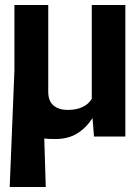

<svg xmlns="http://www.w3.org/2000/svg" viewBox="-20 -555 563 772"><path d="M484 -6H358L352 -80Q324 -38 288 -17Q252 4 203 4Q173 4 158 2L164 197H19L38 -272V-535H174V-186Q174 -149 195 -131Q216 -113 252 -113Q288 -113 312.5 -125Q337 -137 349 -158V-535H484Z"/></svg>

Font: Freesentation 9 Black
Style: Regular
Weight: 900
Designer: glyphs from Roboto by Christian Robertson / Hangul glyphs from Noto Sans CJK(Source Han Sans) by Jang Soo-young and Kang
Foundry: PT&
Version: Version 2.001